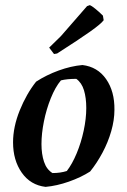

<svg xmlns="http://www.w3.org/2000/svg" viewBox="-20 -722 497 750"><path d="M158 8Q99 1 65 -47.5Q31 -96 31 -166Q31 -226 57 -290.5Q83 -355 121 -403Q161 -429 209 -446.5Q257 -464 302 -468Q361 -461 394.5 -413Q428 -365 427 -293Q427 -253 414.5 -209.5Q402 -166 380 -125Q358 -84 332 -52Q296 -29 249 -12.5Q202 4 158 8ZM185 -46Q216 -46 241 -54Q262 -81 279.5 -123Q297 -165 307 -212Q317 -259 317 -300Q317 -340 308 -369.5Q299 -399 278 -414Q242 -414 218 -408Q196 -382 178.5 -338.5Q161 -295 151.5 -247.5Q142 -200 142 -159Q142 -120 152 -90Q162 -60 185 -46ZM191 -511 172 -536 218 -581 320 -698 331 -702Q337 -700 352 -688Q367 -676 382 -661L385 -643Q375 -629 332 -598.5Q289 -568 203 -513Z"/></svg>

Font: Labrada SemiBold
Style: Italic
Weight: 600
Italic angle: -7°
Designer: Mercedes Jáuregui
Foundry: Omnibus-Type Team
Version: Version 1.000; ttfautohint (v1.8.4.7-5d5b)